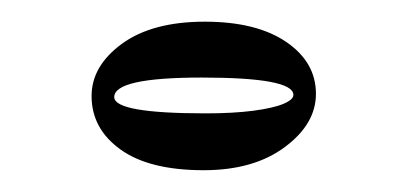

<svg xmlns="http://www.w3.org/2000/svg" viewBox="-20 -755 369 178"><path d="M64.9 -666Q64.9 -693.8 93 -714.4Q121.1 -734.9 169.9 -734.9Q217.8 -734.9 245.4 -716.1Q272.9 -697.3 272.9 -668Q272.9 -640.1 244.1 -618.7Q215.3 -597.2 168.9 -597.2Q118.2 -597.2 91.6 -616.5Q64.9 -635.7 64.9 -666ZM85.9 -665Q85.9 -649.9 170.9 -649.9Q195.8 -649.9 214.6 -652.3Q233.4 -654.8 242.7 -658.7Q252 -662.6 252 -667Q252 -683.1 167 -683.1Q85.9 -683.1 85.9 -665Z"/></svg>

Font: Literata Book Medium
Style: Italic
Weight: 500
Italic angle: -3°
Designer: Latin by Veronika Burian and Jose Scaglione. Greek by Irene Vlachou. Cyrillic by Vera Evstafieva
Foundry: TypeTogether
Version: Version 1.003;PS 001.003;hotconv 1.0.88;makeotf.lib2.5.64775